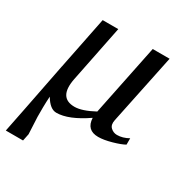

<svg xmlns="http://www.w3.org/2000/svg" viewBox="-205 -597 861 917"><g transform="rotate(30 226.0 -138.0)"><path d="M38 -194V-193L41 -208L96 -482H182L119 -169Q97 -56 186 -56Q227 -56 292 -91L372 -482H465L385 -97Q379 -69 394 -55Q409 -41 429 -41Q460 -41 492 -59V-24Q471 -12 428.5 0Q386 12 356 12Q291 12 288 -54Q192 12 125 12Q90 12 60 -39Q58 -11 57.5 21Q57 53 57.5 73.5Q58 94 60 125.5Q62 157 62 167L54 206H-41Q-27 139 38 -194Z"/></g></svg>

Font: Veleka
Style: Italic
Weight: 400
Italic angle: -12°
Designer: Stefan Peev, Context Ltd, 2016; SIL International, 1997-2014.
Foundry: Stefan Peev, Context Ltd, 2016
Version: Version 1.000